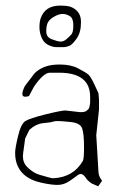

<svg xmlns="http://www.w3.org/2000/svg" viewBox="-20 -655 411 675"><path d="M190.9 -635.3Q222.7 -635.3 234.4 -628.4Q264.6 -613.3 264.6 -579.1V-574.7Q264.6 -541 249.5 -519.5Q234.4 -498 223.6 -493.7Q212.9 -489.3 203.6 -489.3H177.7Q165.5 -489.3 149.4 -497.1Q133.8 -504.9 126.2 -522.9Q118.7 -541 118.7 -559.3Q118.7 -577.6 123 -590.8Q138.7 -635.3 190.9 -635.3ZM200.2 -606Q187.5 -606 171.1 -596.9Q154.8 -587.9 148.7 -576.7Q142.6 -565.4 142.6 -545.2Q142.6 -524.9 160.6 -517.6Q178.7 -510.3 190.7 -509Q202.6 -507.8 213.4 -517.1Q224.1 -526.4 231 -533.9Q237.8 -541.5 237.8 -566.2Q237.8 -590.8 225.3 -598.4Q212.9 -606 200.2 -606ZM67.4 -352.5Q67.4 -352.5 101.6 -397.5Q129.9 -424.8 174.8 -427.7Q182.6 -428.2 189.9 -428.2Q228.5 -428.2 253.9 -415Q284.2 -399.4 292 -391.6Q299.8 -383.8 312 -357.9Q324.2 -332 326.2 -327.1Q326.2 -322.3 328.1 -304.7V-270.5L318.4 -179.7L326.2 -49.8Q327.1 -34.2 338.9 -19.5L325.2 0L302.7 -9.8Q288.1 -19.5 281.2 -30.3Q274.4 -41 266.6 -43H260.7Q254.9 -41 249 -36.1Q243.2 -31.2 223.6 -18.1Q204.1 -4.9 182.1 -4.9Q160.2 -4.9 125 -12.7Q47.9 -29.8 35.2 -93.8Q33.2 -103.5 33.2 -118.7Q33.2 -133.8 43.5 -176.8Q53.7 -219.7 69.3 -229.5Q85 -239.3 140.1 -252.9Q195.3 -266.6 210 -266.6L261.7 -260.7H262.7Q278.3 -260.7 283.7 -265.1Q289.1 -269.5 290.5 -271Q292 -272.5 293 -274.9Q293.9 -277.3 294.4 -279.3Q294.9 -281.2 295.4 -284.7Q295.9 -288.1 296.4 -289.6Q296.9 -291 296.9 -294.9V-314.5Q296.9 -399.4 187.5 -399.4H155.3Q133.3 -399.4 99.6 -350.6L82 -317.4Q74.2 -314.9 68.8 -314.9Q58.6 -314.9 58.6 -324.7Q58.6 -334.5 67.4 -352.5ZM271.5 -89.8Q275.4 -96.7 275.4 -138.7Q275.4 -185.5 268.6 -204.1Q261.7 -222.7 228 -226.1Q194.3 -229.5 183.1 -229.5Q171.9 -229.5 165.5 -227.1Q159.2 -224.6 132.8 -222.2Q106.4 -219.7 83 -198.2L68.4 -168L61.5 -117.2Q60.5 -111.3 60.5 -106Q60.5 -82.5 76.2 -67.4Q96.7 -46.9 119.1 -40.5Q159.7 -28.3 166.5 -28.3H167Q238.3 -31.7 271.5 -89.8Z"/></svg>

Font: Drukaatie burti
Style: Thin
Weight: 100
Version: Version 0.14